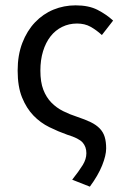

<svg xmlns="http://www.w3.org/2000/svg" viewBox="-20 -518 472 718"><path d="M316 180 250 154Q276 121 289.5 99Q303 77 303 55Q303 31 289 15Q275 -1 232 -14Q198 -26 164.5 -42.5Q131 -59 105 -86Q79 -113 62.5 -153.5Q46 -194 46 -254Q46 -312 63.5 -357.5Q81 -403 111 -434.5Q141 -466 180 -482Q219 -498 263 -498Q312 -498 345 -481Q378 -464 403 -441L361 -387Q340 -406 318.5 -418Q297 -430 268 -430Q238 -430 212.5 -417.5Q187 -405 169 -382Q151 -359 141 -326.5Q131 -294 131 -254Q131 -211 142 -182.5Q153 -154 172 -134.5Q191 -115 216 -102.5Q241 -90 269 -81Q299 -71 319.5 -61Q340 -51 353 -37.5Q366 -24 371.5 -6Q377 12 377 37Q377 63 362 100.5Q347 138 316 180Z"/></svg>

Font: CV Source Sans
Style: Regular
Weight: 400
Designer: Paul D. Hunt
Foundry: Adobe Systems Incorporated
Version: Version 3.001